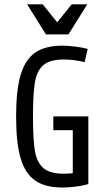

<svg xmlns="http://www.w3.org/2000/svg" viewBox="-20 -838 478 867"><path d="M52.7 -311.5Q52.7 -430.7 73.2 -500Q93.8 -569.3 139.2 -600.6Q184.6 -631.8 261.7 -631.8Q287.1 -631.8 318.4 -627.9Q349.6 -624 376 -617.2L362.3 -557.6Q312.5 -569.3 267.6 -569.3Q205.1 -569.3 175.8 -543.9Q146.5 -518.6 137.7 -466.8Q128.9 -415 128.9 -311.5Q128.9 -208 137.7 -156.2Q146.5 -104.5 175.8 -79.1Q205.1 -53.7 267.6 -53.7Q312.5 -53.7 362.3 -65.4L378.9 -6.8Q352.5 1 320.3 4.9Q288.1 8.8 261.7 8.8Q184.6 8.8 139.2 -22.5Q93.8 -53.7 73.2 -123Q52.7 -192.4 52.7 -311.5ZM308.6 -250H220.7V-312.5H378.9V-6.8H308.6ZM102.5 -818.4H172.9L257.8 -712.9H218.8L303.7 -818.4H374L289.1 -682.6H187.5Z"/></svg>

Font: Sudo Var
Style: Regular
Weight: 400
Monospace: yes
Designer: Jens Kutilek
Foundry: Jens Kutilek
Version: Version 0.065;FEAKit 1.0